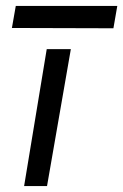

<svg xmlns="http://www.w3.org/2000/svg" viewBox="-20 -625 414 645"><path d="M20 -531 33 -605H374L361 -530ZM137 -460H218L138 0H61Z"/></svg>

Font: Jost*
Style: Italic
Weight: 400
Italic angle: -10°
Version: Version 3.7